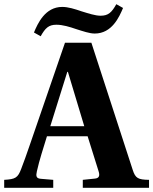

<svg xmlns="http://www.w3.org/2000/svg" viewBox="-48 -896 731 916"><path d="M114 -741 146 -723C168 -762 184 -778 221 -778C251 -778 284 -768 316 -757C348 -747 379 -736 404 -736C486 -736 521 -815 539 -858L507 -876C485 -837 469 -821 432 -821C406 -821 374 -832 341 -842C309 -853 277 -863 249 -863C167 -863 132 -784 114 -741ZM-28 0H206V-38L146 -43C124 -45 123 -57 128 -79C140 -133 158 -187 176 -246H370L422 -80C429 -59 426 -46 405 -44L347 -38V0H663V-38C611 -39 598 -45 585 -86L388 -692H262L146 -355C110 -252 77 -151 53 -90C37 -48 26 -41 -28 -38ZM192 -294 273 -553H276L354 -294Z"/></svg>

Font: Heuristica
Style: Bold
Weight: 700
Version: Version 1.0.1